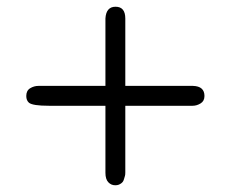

<svg xmlns="http://www.w3.org/2000/svg" viewBox="-20 -549 688 570"><path d="M58 -264Q58 -280 69.5 -287Q81 -294 94 -294H293V-494Q295 -529 323 -529Q352 -529 352 -494V-294H521H553Q587 -293 587 -264Q587 -249 575.5 -242Q564 -235 552 -235H352V-67Q352 -65 352 -57.5Q352 -50 352 -47Q352 -44 352 -37Q352 -30 351 -27Q350 -24 348.5 -18.5Q347 -13 345 -10Q343 -7 339.5 -4.5Q336 -2 332 -0.5Q328 1 322 1Q310 1 301.5 -8Q293 -17 293 -36V-65V-235H125Q77 -235 66 -244Q58 -251 58 -264Z"/></svg>

Font: Coval
Style: Light
Weight: 300
Foundry: Context Ltd
Version: Version 001.000